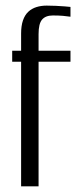

<svg xmlns="http://www.w3.org/2000/svg" viewBox="-20 -654 267 674"><path d="M54.1 0V-437.4H22.8V-476H54.1V-536.2Q54.1 -563.3 60.6 -582.3Q67.1 -601.3 79.2 -612.6Q91.3 -624 107.8 -629.1Q124.3 -634.3 143.9 -634.3Q159.8 -634.3 176.3 -633.5Q192.8 -632.7 207.1 -631.6Q221.3 -630.4 227.4 -629.7V-595.3Q215.9 -597 201 -598.4Q186.2 -599.7 165.5 -599.7Q140.1 -599.7 127.7 -585.2Q115.4 -570.8 115.4 -534.4V-476H227.4V-437.4H115.4V0Z"/></svg>

Font: Alumni Sans SC Thin
Style: Regular
Weight: 100
Designer: Robert E. Leuschke
Foundry: Robert E. Leuschke
Version: Version 1.018